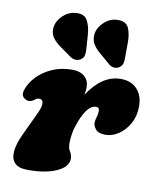

<svg xmlns="http://www.w3.org/2000/svg" viewBox="-86 -822 743 902"><g transform="rotate(10 286.0 -371.0)"><path d="M56.5 -307Q44 -307 31.2 -318.5Q18.5 -330 26.5 -354.5Q37 -388 65.5 -418.2Q94 -448.5 137 -467.8Q180 -487 233 -487Q271.5 -487 292.5 -467.8Q313.5 -448.5 313.5 -417Q313.5 -402 309 -380.5Q376 -484 465.5 -484Q514.5 -484 543 -453.8Q571.5 -423.5 571.5 -371Q571.5 -325.5 551.8 -289.8Q532 -254 501.5 -233.5Q471 -213 439 -213Q404.5 -213 391.8 -229.2Q379 -245.5 379 -258Q379 -272.5 384 -286.8Q389 -301 389 -317.5Q389 -335 373.5 -335Q333.5 -335 301.5 -253Q288 -218 283.8 -193Q279.5 -168 279.5 -144Q279.5 -121 289 -106.2Q298.5 -91.5 298.5 -74Q298.5 -35 246.2 -11Q194 13 108.5 13Q63 13 44.8 -7.5Q26.5 -28 30 -63.5Q33.5 -99 54.5 -143.5L109.5 -261Q124 -292 122 -309Q120 -326 103 -326Q93.5 -326 85 -319Q71 -307 56.5 -307ZM467.5 -658 467 -584Q467.5 -569 464 -557.2Q460.5 -545.5 448 -537Q436.5 -529.5 423 -531.2Q409.5 -533 400 -541L348 -585.5Q320 -609.5 311 -631Q302 -652.5 308 -680.5Q315.5 -708.5 342.2 -731.2Q369 -754 403 -754.5Q442 -755 454.8 -728Q467.5 -701 467.5 -658ZM276 -663 281 -590Q282 -576 279.5 -564Q277 -552 264.5 -543Q253.5 -535 240 -535.8Q226.5 -536.5 216 -543.5L159.5 -583.5Q129.5 -605.5 118.5 -625.5Q107.5 -645.5 112 -673.5Q117.5 -701.5 142.8 -725.5Q168 -749.5 202.5 -752.5Q242.5 -756 257.5 -730.2Q272.5 -704.5 276 -663Z"/></g></svg>

Font: Fraunces 9pt S100 Black
Style: Italic
Weight: 900
Italic angle: -16°
Version: Version 1.000; ttfautohint (v1.8.3)